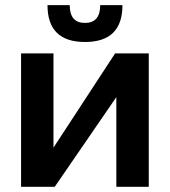

<svg xmlns="http://www.w3.org/2000/svg" viewBox="-20 -718 653 738"><path d="M427.2 0V-344.7L190.4 0H61V-512.7H185.5V-150.4L422.4 -512.7H551.8V0ZM162.6 -698.2H248Q248 -629.9 306.6 -629.9Q365.2 -629.9 365.2 -698.2H450.7Q450.7 -556.6 306.6 -556.6Q162.6 -556.6 162.6 -698.2Z"/></svg>

Font: SansationBold
Style: Bold
Weight: 700
Designer: Bernd Montag
Version: Version 1.301